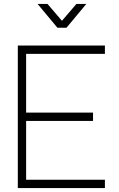

<svg xmlns="http://www.w3.org/2000/svg" viewBox="-20 -950 600 970"><path d="M70 -720H510V-678H112V-381H450V-339H112V-42H510V0H70ZM220 -930 293 -845 366 -930H416L316 -810H270L170 -930Z"/></svg>

Font: Tap Sans
Style: Regular
Weight: 400
Designer: Tap Payments
Foundry: Tap Payments
Version: Version 1.001;Glyphs 3.1.2 (3151)